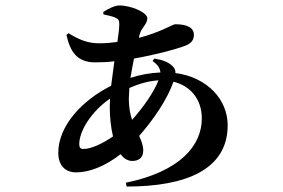

<svg xmlns="http://www.w3.org/2000/svg" viewBox="-20 -622 1040 705"><path d="M224 -494C237 -434 262 -393 329 -393C352 -393 376 -394 400 -397L388 -307C280 -253 194 -159 194 -61C194 -13 221 11 260 11C308 11 367 -12 423 -56C434 -40 449 -31 466 -31C489 -31 506 -43 506 -69C506 -88 499 -105 491 -123C545 -184 595 -259 617 -322C682 -306 721 -255 721 -187C721 -90 645 7 442 49L445 63C666 63 816 -1 816 -162C816 -256 742 -338 624 -354C625 -362 622 -370 615 -378C599 -394 577 -402 547 -407L540 -398C559 -385 568 -371 569 -356C531 -354 495 -348 459 -336C463 -359 467 -383 472 -407C551 -421 623 -440 660 -454C681 -462 692 -474 692 -494C692 -520 668 -533 623 -533C615 -533 568 -503 490 -483L492 -493C499 -521 521 -533 521 -555C521 -576 462 -602 418 -602C400 -602 375 -588 359 -578L360 -569C375 -566 392 -562 402 -558C415 -552 418 -548 418 -534C418 -518 415 -495 411 -468C390 -465 367 -463 344 -463C301 -463 269 -477 232 -500ZM562 -327C546 -285 505 -226 465 -182C458 -203 453 -228 453 -259L455 -299C494 -316 528 -325 562 -327ZM395 -121C357 -95 315 -75 286 -75C275 -75 271 -81 271 -93C271 -139 313 -211 384 -260L383 -231C383 -193 387 -154 395 -121Z"/></svg>

Font: Noto Serif KR
Style: Bold
Weight: 700
Designer: Ryoko NISHIZUKA 西塚涼子 (kana & ideographs); Frank Grießhammer (Latin, Greek & Cyrillic); Wenlong ZHANG 张文龙 (bopomofo); San
Foundry: Adobe
Version: Version 2.001;hotconv 1.1.0;makeotfexe 2.6.0